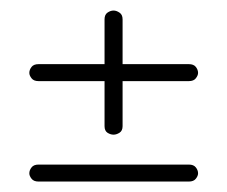

<svg xmlns="http://www.w3.org/2000/svg" viewBox="-20 -457 431 364"><path d="M195.3 -201.7Q189.5 -201.7 183.8 -205.3Q178.2 -209 178.2 -217.8V-303.2H53.2Q43.9 -303.2 39.8 -308.6Q35.6 -314 35.6 -318.8Q35.6 -324.7 39.8 -330.1Q43.9 -335.4 53.2 -335.4H178.2V-420.4Q178.2 -429.2 183.8 -433.1Q189.5 -437 195.3 -437Q200.7 -437 206.5 -433.1Q212.4 -429.2 212.4 -420.4V-335.4H337.9Q347.2 -335.4 351.3 -330.1Q355.5 -324.7 355.5 -318.8Q355.5 -314 351.3 -308.6Q347.2 -303.2 337.9 -303.2H212.4V-217.8Q212.4 -209 206.5 -205.3Q200.7 -201.7 195.3 -201.7ZM53.2 -112.8Q43.9 -112.8 39.8 -118.2Q35.6 -123.5 35.6 -128.4Q35.6 -134.3 39.8 -139.6Q43.9 -145 53.2 -145H337.9Q347.2 -145 351.3 -139.6Q355.5 -134.3 355.5 -128.4Q355.5 -123.5 351.3 -118.2Q347.2 -112.8 337.9 -112.8Z"/></svg>

Font: Gruppo
Style: Regular
Weight: 400
Designer: Vernon Adams
Foundry: Vernon Adams
Version: Version 1.001; ttfautohint (v1.8.4.7-5d5b);gftools[0.9.28]